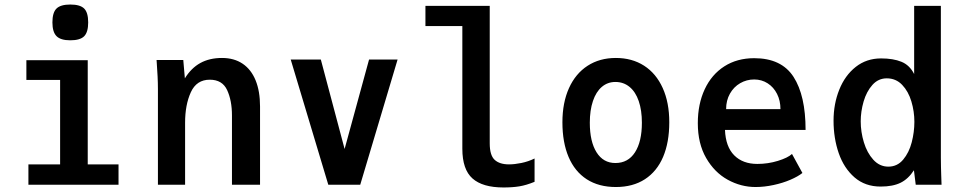

<svg xmlns="http://www.w3.org/2000/svg" viewBox="-20 -816 4240 848"><path d="M211.5 -717Q211.5 -760.5 229.5 -778.2Q247.5 -796 290.5 -796Q334 -796 351.8 -778.2Q369.5 -760.5 369.5 -717Q369.5 -674 351.8 -656Q334 -638 290.5 -638Q248 -638 229.8 -656.2Q211.5 -674.5 211.5 -717ZM367.5 -550V-90H503.5V0H105.5V-90H245.5V-463H96.5V-550Z M677.5 -422Q677.5 -450 676 -479.2Q674.5 -508.5 672.5 -536L671.5 -551H789.5L796.5 -470Q824.5 -515.5 865 -537.8Q905.5 -560 960.5 -560Q1014 -560 1051.8 -534.5Q1089.5 -509 1109 -461Q1128.5 -413 1128.5 -346V0H1004.5V-306Q1004.5 -372 983.2 -418Q962 -464 906.5 -464Q848 -464 822.8 -408.5Q797.5 -353 797.5 -274V0H677.5Z M1571 0H1430L1264 -553H1397L1502 -158L1610 -553H1736Z M2022 -159V-701H1859V-790H2143V-183Q2143 -130 2164.8 -110Q2186.5 -90 2228 -90Q2252.5 -90 2283 -96.2Q2313.5 -102.5 2341 -116V-13Q2304.5 2 2274 7Q2243.5 12 2204 12Q2111.5 12 2066.8 -27.8Q2022 -67.5 2022 -159Z M2464 -276Q2464 -362.5 2493 -426.8Q2522 -491 2575.2 -525.5Q2628.5 -560 2700 -560Q2771.5 -560 2824.8 -525.8Q2878 -491.5 2907 -427.2Q2936 -363 2936 -276Q2936 -187.5 2908.8 -123.2Q2881.5 -59 2828.5 -24.5Q2775.5 10 2700 10Q2624.5 10 2571.5 -24.2Q2518.5 -58.5 2491.2 -122.8Q2464 -187 2464 -276ZM2815 -274Q2815 -329 2801 -369.8Q2787 -410.5 2760.5 -432.2Q2734 -454 2698 -454Q2663.5 -454 2638 -432.2Q2612.5 -410.5 2598.8 -369.8Q2585 -329 2585 -274Q2585 -190.5 2614.8 -143.2Q2644.5 -96 2698 -96Q2754 -96 2784.5 -143.2Q2815 -190.5 2815 -274Z M3062 -272Q3062 -356.5 3092.5 -421.8Q3123 -487 3179.2 -523Q3235.5 -559 3311 -559Q3431.5 -559 3484.8 -476.5Q3538 -394 3538 -242H3182Q3185 -168 3222.8 -130Q3260.5 -92 3325 -92Q3372 -92 3415.8 -105.5Q3459.5 -119 3478 -136L3524 -52Q3504.5 -36.5 3470.8 -22Q3437 -7.5 3396.2 1.2Q3355.5 10 3317 10Q3252.5 10 3194 -22.2Q3135.5 -54.5 3098.8 -118.2Q3062 -182 3062 -272ZM3427 -334Q3427 -371.5 3412 -401.2Q3397 -431 3370.5 -448Q3344 -465 3311 -465Q3277.5 -465 3249 -448.5Q3220.5 -432 3203.8 -402.2Q3187 -372.5 3187 -334Z M3661.5 -283Q3661.5 -357 3686.8 -420Q3712 -483 3759.5 -520.5Q3807 -558 3871.5 -558Q3925 -558 3961.2 -543.2Q3997.5 -528.5 4017.5 -489V-790H4135.5V-120Q4135.5 -102.5 4136 -79.2Q4136.5 -56 4137 -43.5L4138.5 0H4024.5L4016.5 -64Q3991.5 -25.5 3957.5 -8.8Q3923.5 8 3869.5 8Q3801 8 3754.2 -32.5Q3707.5 -73 3684.5 -139.2Q3661.5 -205.5 3661.5 -283ZM4018.5 -278Q4018.5 -324 4005.2 -368.2Q3992 -412.5 3964.5 -441.2Q3937 -470 3896.5 -470Q3859 -470 3833 -440.8Q3807 -411.5 3794.2 -367.5Q3781.5 -323.5 3781.5 -280Q3781.5 -233.5 3795.5 -187.2Q3809.5 -141 3837.2 -110.5Q3865 -80 3903.5 -80Q3943 -80 3969 -111Q3995 -142 4006.8 -187.5Q4018.5 -233 4018.5 -278Z"/></svg>

Font: JuliaMono Latin
Style: Bold
Weight: 700
Monospace: yes
Designer: cormullion
Foundry: corm
Version: Version 0.038; ttfautohint (v1.8)